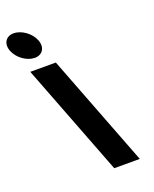

<svg xmlns="http://www.w3.org/2000/svg" viewBox="-530 -1222 1062 1328"><g transform="rotate(-20 1.0 -557.5)"><path d="M-261.6 -1115C-319.6 -1115 -348.4 -1068 -326.1 -1010C-303.8 -952 -238.7 -905 -180.7 -905C-122.7 -905 -93.8 -952 -116.1 -1010C-138.4 -1068 -203.6 -1115 -261.6 -1115ZM-55.8 -825H-243.8L74 0H262Z"/></g></svg>

Font: Hussar
Style: BdOpOblFour
Weight: 700
Foundry: Cannot Into Space Fonts
Version: Version 2.00